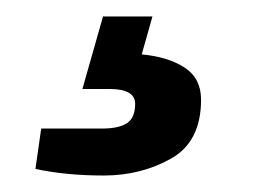

<svg xmlns="http://www.w3.org/2000/svg" viewBox="-20 -31 313 233"><path d="M23 174 30 125H104Q124 125 134 118.5Q144 112 144 95Q144 77 113 77H80L105 -11H165L152 35Q184 38 204 51Q224 64 224 90Q224 141 187.5 161.5Q151 182 106 182Q60 182 23 174Z"/></svg>

Font: Archivo Narrow Medium
Style: Italic
Weight: 500
Italic angle: -8°
Designer: Hector Gatti
Foundry: Omnibus-Type
Version: Version 2.001